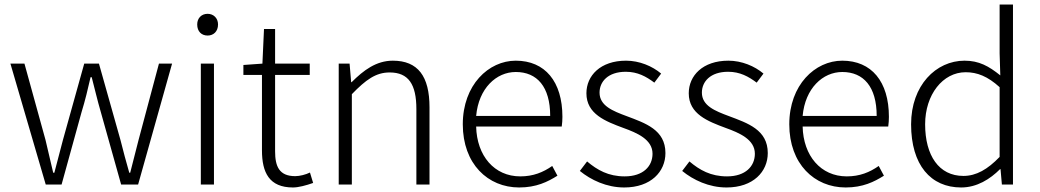

<svg xmlns="http://www.w3.org/2000/svg" viewBox="-20 -815 4593 848"><path d="M182 0H252L340 -319C356 -371 368 -421 380 -474H385C399 -421 410 -372 425 -321L515 0H590L740 -534H682L592 -197C579 -146 567 -100 555 -52H551C537 -100 525 -146 512 -197L417 -534H352L258 -197C245 -146 233 -100 220 -52H215C204 -100 193 -146 181 -197L88 -534H26Z M867 0H925V-534H867ZM897 -658C923 -658 943 -676 943 -707C943 -735 923 -754 897 -754C870 -754 851 -735 851 -707C851 -676 870 -658 897 -658Z M1274 13C1298 13 1332 4 1363 -7L1349 -53C1331 -44 1304 -37 1284 -37C1213 -37 1195 -80 1195 -147V-484H1348V-534H1195V-687H1146L1139 -534L1055 -528V-484H1137V-151C1137 -53 1169 13 1274 13Z M1476 0H1534V-399C1596 -463 1640 -495 1701 -495C1784 -495 1819 -443 1819 -333V0H1877V-341C1877 -478 1826 -547 1715 -547C1642 -547 1586 -505 1533 -452H1531L1524 -534H1476Z M2273 13C2349 13 2399 -12 2442 -39L2419 -82C2379 -54 2335 -36 2278 -36C2163 -36 2086 -127 2083 -256H2461C2463 -270 2464 -285 2464 -299C2464 -455 2387 -547 2258 -547C2138 -547 2024 -440 2024 -266C2024 -91 2135 13 2273 13ZM2083 -303C2094 -425 2172 -497 2258 -497C2352 -497 2410 -432 2410 -303Z M2737 13C2855 13 2919 -57 2919 -139C2919 -242 2830 -271 2748 -302C2686 -325 2628 -348 2628 -406C2628 -454 2665 -498 2744 -498C2796 -498 2834 -477 2870 -450L2900 -490C2861 -523 2804 -547 2745 -547C2632 -547 2570 -481 2570 -403C2570 -311 2655 -279 2733 -250C2794 -228 2862 -199 2862 -136C2862 -81 2821 -36 2739 -36C2667 -36 2618 -64 2573 -102L2541 -60C2590 -20 2659 13 2737 13Z M3189 13C3307 13 3371 -57 3371 -139C3371 -242 3282 -271 3200 -302C3138 -325 3080 -348 3080 -406C3080 -454 3117 -498 3196 -498C3248 -498 3286 -477 3322 -450L3352 -490C3313 -523 3256 -547 3197 -547C3084 -547 3022 -481 3022 -403C3022 -311 3107 -279 3185 -250C3246 -228 3314 -199 3314 -136C3314 -81 3273 -36 3191 -36C3119 -36 3070 -64 3025 -102L2993 -60C3042 -20 3111 13 3189 13Z M3715 13C3791 13 3841 -12 3884 -39L3861 -82C3821 -54 3777 -36 3720 -36C3605 -36 3528 -127 3525 -256H3903C3905 -270 3906 -285 3906 -299C3906 -455 3829 -547 3700 -547C3580 -547 3466 -440 3466 -266C3466 -91 3577 13 3715 13ZM3525 -303C3536 -425 3614 -497 3700 -497C3794 -497 3852 -432 3852 -303Z M4225 13C4295 13 4353 -24 4397 -68H4399L4405 0H4454V-795H4395V-579L4398 -482C4347 -523 4304 -547 4240 -547C4114 -547 4004 -438 4004 -266C4004 -86 4091 13 4225 13ZM4235 -38C4127 -38 4066 -128 4066 -266C4066 -397 4144 -496 4245 -496C4296 -496 4342 -478 4395 -430V-122C4342 -67 4292 -38 4235 -38Z"/></svg>

Font: Noto Sans SC Light
Style: Regular
Weight: 300
Designer: Ryoko NISHIZUKA 西塚涼子 (kana, bopomofo & ideographs); Paul D. Hunt (Latin, Greek & Cyrillic); Sandoll Communications 산돌커뮤니
Foundry: Adobe
Version: Version 2.004;hotconv 1.0.118;makeotfexe 2.5.65603